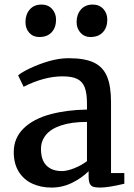

<svg xmlns="http://www.w3.org/2000/svg" viewBox="-20 -827 601 858"><path d="M368.7 -362.8Q368.7 -409.7 358.9 -435.8Q349.1 -461.9 326.2 -473.6Q303.2 -485.8 259.8 -485.8Q177.7 -485.8 85.9 -439.5H85.4L61 -490.2Q75.7 -503.4 114 -521.7Q152.3 -540 196.8 -553.2Q243.7 -566.9 287.1 -566.9Q358.4 -566.9 399.2 -547.6Q439.9 -528.3 458 -485.8Q476.1 -443.8 476.1 -371.1V-53.7H535.6V-5.9Q463.4 11.2 428.2 11.2Q406.7 11.2 396.5 7.6Q386.2 3.9 381.3 -6.3Q376 -17.1 376 -38.6V-62Q345.2 -31.2 302 -10Q258.8 11.2 210.4 11.2Q162.6 11.2 124.5 -6.3Q86.4 -23.9 64.5 -58.6Q41.5 -94.7 41.5 -147.5Q41.5 -210 85.2 -252.9Q128.9 -295.9 205.6 -316.4Q277.8 -335.9 368.7 -337.4ZM368.7 -282.2Q299.3 -282.2 252.4 -266.4Q205.6 -250.5 184.1 -222.7Q163.1 -195.8 163.1 -161.6Q163.1 -111.8 187.7 -87.2Q212.4 -62.5 256.8 -62.5Q279.8 -62.5 312.3 -75.4Q344.7 -88.4 368.7 -106.9ZM165.5 -806.6H166Q194.8 -806.6 212.6 -787.1Q230.5 -767.6 230.5 -739.3Q230.5 -704.1 210.9 -682.9Q191.4 -661.6 155.8 -661.6H155.3Q127.9 -661.6 110.8 -680.4Q93.8 -699.2 93.8 -728.5Q93.8 -762.2 112.8 -784.4Q131.8 -806.6 165.5 -806.6ZM394 -806.6H394.5Q423.8 -806.6 441.7 -787.1Q459.5 -767.6 459.5 -739.3Q459.5 -704.1 439.7 -682.9Q419.9 -661.6 383.8 -661.6H383.3Q356.9 -661.6 339.6 -680.9Q322.3 -700.2 322.3 -728.5Q322.3 -762.2 341.6 -784.4Q360.8 -806.6 394 -806.6Z"/></svg>

Font: Merriweather
Style: Regular
Weight: 400
Designer: Eben Sorkin
Foundry: Eben Sorkin
Version: Version 1.584; ttfautohint (v1.8.1)